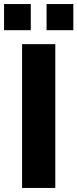

<svg xmlns="http://www.w3.org/2000/svg" viewBox="-41 -928 382 948"><path d="M-21 -779H111V-908H-21ZM189 -779H321V-908H189ZM68 0H232V-710H68Z"/></svg>

Font: FIGSv2-sans-serif ExtraBold
Style: Regular
Weight: 800
Designer: Matt McInerney, Pablo Impallari, Rodrigo Fuenzalida,Mirko Velimirovic
Foundry: Matt McInerney, Pablo Impallari, Rodrigo Fuenzalida
Version: Version 4.021;hotconv 1.0.109;makeotfexe 2.5.65596